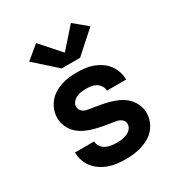

<svg xmlns="http://www.w3.org/2000/svg" viewBox="-183 -899 965 1032"><g transform="rotate(-30 300.0 -383.0)"><path d="M298 8Q272 8 246.5 5Q221 2 196.5 -6.5Q172 -15 150 -29.5Q128 -44 112 -64Q96 -84 87.5 -109Q79 -134 79 -160H198Q198 -143 208 -128.5Q218 -114 233 -106Q248 -98 264.5 -95.5Q281 -93 298 -93Q309 -93 320 -93.5Q331 -94 341.5 -96.5Q352 -99 362.5 -103Q373 -107 381.5 -114Q390 -121 395.5 -130.5Q401 -140 401 -151Q401 -162 395.5 -171Q390 -180 381 -185.5Q372 -191 362 -193.5Q352 -196 342 -197Q314 -201 286.5 -206Q259 -211 232 -218Q205 -225 179 -237Q153 -249 132.5 -268Q112 -287 100.5 -313.5Q89 -340 89 -368Q89 -392 97.5 -416Q106 -440 121.5 -459.5Q137 -479 158.5 -492.5Q180 -506 203.5 -514Q227 -522 252 -525Q277 -528 302 -528Q327 -528 352 -525Q377 -522 400.5 -513.5Q424 -505 445.5 -490.5Q467 -476 482 -456Q497 -436 505 -412Q513 -388 513 -362H394Q394 -378 385 -392Q376 -406 362.5 -414Q349 -422 333.5 -424.5Q318 -427 302 -427Q286 -427 271 -425Q256 -423 242 -416.5Q228 -410 217.5 -397.5Q207 -385 207 -369Q207 -359 212.5 -349.5Q218 -340 227 -334.5Q236 -329 246 -326.5Q256 -324 266 -323Q294 -319 321.5 -314Q349 -309 376 -302Q403 -295 429 -283Q455 -271 475 -252Q495 -233 507 -207Q519 -181 519 -153Q519 -127 510 -102.5Q501 -78 484.5 -58.5Q468 -39 445.5 -26Q423 -13 399 -5.5Q375 2 349.5 5Q324 8 298 8ZM243 -587 110 -706 192 -774 300 -652 408 -774 490 -706 357 -587Z"/></g></svg>

Font: Iosevka Custom Extended
Style: Bold
Weight: 700
Width: 7
Monospace: yes
Designer: Belleve Invis
Foundry: Belleve Invis
Version: Version 11.2.4; ttfautohint (v1.8.4)